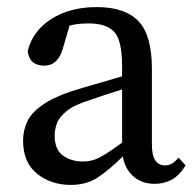

<svg xmlns="http://www.w3.org/2000/svg" viewBox="-20 -508 549 541"><path d="M416 10Q380 10 356 -11Q332 -32 326 -67Q285 -27 254 -7Q223 13 179 13Q124 13 84.5 -18.5Q45 -50 45 -112Q45 -141 57.5 -167Q70 -193 106 -216.5Q142 -240 211 -260Q240 -268 268 -276.5Q296 -285 324 -293V-321Q324 -394 302 -418Q280 -442 230 -442Q219 -442 205.5 -441Q192 -440 176 -436L157 -371Q143 -323 105 -323Q63 -323 58 -364Q72 -421 124.5 -454.5Q177 -488 253 -488Q332 -488 370 -448.5Q408 -409 408 -314V-101Q408 -69 418 -55.5Q428 -42 444 -42Q457 -42 466 -48Q475 -54 483 -64L503 -42Q485 -13 463.5 -1.5Q442 10 416 10ZM134 -126Q134 -87 157 -70Q180 -53 214 -53Q229 -53 242.5 -57Q256 -61 275 -72.5Q294 -84 324 -106V-256Q301 -249 278.5 -241.5Q256 -234 233 -226Q188 -212 167 -194.5Q146 -177 140 -159.5Q134 -142 134 -126Z"/></svg>

Font: Source Serif 4
Style: Regular
Weight: 400
Designer: Frank Grießhammer
Foundry: Adobe
Version: Version 4.005;hotconv 1.1.0;makeotfexe 2.6.0